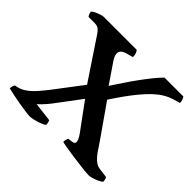

<svg xmlns="http://www.w3.org/2000/svg" viewBox="-164 -902 1101 1101"><g transform="rotate(45 386.5 -352.0)"><path d="M202 0Q190 0 164.5 -3.5Q139 -7 109 -12Q79 -17 51 -23Q23 -29 6 -33Q6 -43 9.5 -53Q13 -63 16 -66Q50 -70 78 -89Q106 -108 130 -135.5Q154 -163 176 -191L305 -361L141 -607Q132 -621 120 -631.5Q108 -642 86 -642H36Q33 -645 29 -654Q25 -663 24 -673Q29 -680 44 -687Q59 -694 74 -699Q89 -704 97 -704H365Q370 -698 374.5 -687Q379 -676 379 -659L335 -647Q318 -642 308 -632.5Q298 -623 298 -608Q298 -601 301.5 -590.5Q305 -580 314 -566L397 -444Q419 -477 442.5 -512.5Q466 -548 491 -582.5Q516 -617 541 -648.5Q566 -680 590 -704H743Q748 -697 752 -685.5Q756 -674 756 -664L712 -651Q683 -642 656.5 -625.5Q630 -609 605 -585Q580 -561 554.5 -530.5Q529 -500 502.5 -463Q476 -426 447 -382L582 -189Q597 -168 614 -141.5Q631 -115 652.5 -94.5Q674 -74 700 -71L756 -64Q758 -61 761 -53Q764 -45 764 -33Q755 -25 738.5 -17.5Q722 -10 705 -5Q688 0 678 0Q668 0 644 -2.5Q620 -5 589 -9Q558 -13 527 -17.5Q496 -22 472.5 -26Q449 -30 440 -33Q440 -44 442.5 -52.5Q445 -61 448 -66L473 -69Q484 -70 489.5 -74.5Q495 -79 495 -86Q495 -93 489.5 -106Q484 -119 470 -138L354 -296L237 -140Q222 -121 205 -103Q188 -85 179 -78L295 -64Q297 -60 299.5 -51.5Q302 -43 302 -33Q292 -24 271.5 -16.5Q251 -9 231.5 -4.5Q212 0 202 0Z"/></g></svg>

Font: Texturina 12pt
Style: Bold
Weight: 700
Designer: Guillermo Torres Carreño
Foundry: Omnibus-Type
Version: Version 1.002